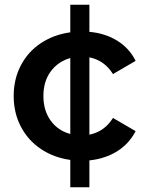

<svg xmlns="http://www.w3.org/2000/svg" viewBox="-20 -674 621 814"><path d="M459 -174 555 -118Q527 -64 476.5 -32.5Q426 -1 359 6V120H278V4Q207 -6 152.5 -43Q98 -80 68 -138Q38 -196 38 -267Q38 -338 68 -396Q98 -454 152.5 -490.5Q207 -527 278 -537V-654H359V-539Q426 -533 477 -501.5Q528 -470 555 -416L459 -360Q423 -418 359 -431V-103Q423 -116 459 -174ZM278 -106V-428Q226 -413 195 -371Q164 -329 164 -267Q164 -205 195 -162.5Q226 -120 278 -106Z"/></svg>

Font: mBank SemiBold
Style: Regular
Weight: 600
Designer: Julieta Ulanovsky
Foundry: Julieta Ulanovsky
Version: Version 7.200